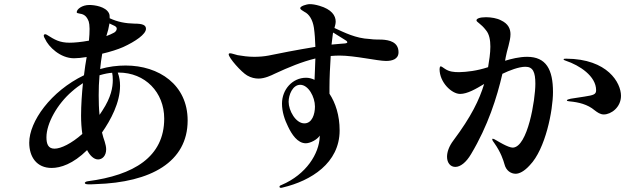

<svg xmlns="http://www.w3.org/2000/svg" viewBox="-20 -839 3040 926"><path d="M586 -523C546 -523 504 -518 463 -506C465 -531 469 -556 473 -580C512 -589 549 -601 574 -612C633 -639 684 -674 684 -700C684 -718 668 -725 629 -725C585 -726 548 -733 509 -751C509 -760 509 -769 505 -776C489 -807 437 -815 411 -815C376 -815 350 -795 350 -780C350 -776 355 -775 366 -773C387 -770 399 -759 408 -735C410 -729 412 -715 412 -700C412 -683 411 -663 409 -643C372 -636 337 -633 316 -633C267 -633 243 -648 208 -670C205 -672 201 -674 198 -674C193 -674 191 -670 191 -667C191 -663 193 -658 197 -652C214 -613 271 -558 337 -558C353 -558 374 -560 398 -564C393 -538 389 -508 385 -476C225 -399 121 -253 121 -151C121 -82 157 -29 229 -29C272 -29 332 -48 400 -115C413 -90 432 -70 453 -70C473 -70 492 -87 492 -119C492 -130 489 -143 485 -156C480 -169 476 -184 472 -200C514 -260 559 -344 559 -425C559 -446 556 -468 548 -489H552C680 -489 772 -394 772 -267C772 -82 625 6 404 35C394 36 389 41 389 43C389 47 394 50 406 50C418 50 430 50 442 49C708 41 885 -58 885 -258C885 -430 747 -523 586 -523ZM508 -726C515 -722 523 -719 533 -714C540 -710 543 -706 543 -701C543 -694 539 -687 531 -682C520 -676 507 -670 493 -665C500 -686 505 -707 508 -726ZM524 -453C524 -418 516 -370 474 -306C470 -299 465 -293 460 -285C457 -315 456 -347 456 -379C456 -411 457 -444 460 -476C484 -483 504 -487 521 -488C523 -478 524 -467 524 -453ZM204 -177C204 -244 256 -337 327 -398C345 -414 363 -427 380 -438C375 -387 371 -333 371 -281C371 -250 373 -221 377 -193C325 -147 274 -122 243 -122C212 -122 204 -145 204 -177Z M1822 -648C1807 -649 1790 -647 1762 -651C1696 -654 1641 -682 1593 -704C1596 -715 1599 -725 1599 -735C1599 -764 1579 -794 1521 -811C1501 -817 1486 -819 1474 -819C1458 -819 1428 -809 1428 -800C1428 -793 1439 -788 1448 -782C1471 -771 1488 -744 1494 -705C1498 -677 1500 -646 1501 -613C1415 -599 1317 -580 1275 -571C1254 -567 1230 -565 1206 -565C1177 -565 1149 -569 1126 -573C1110 -577 1097 -582 1090 -582C1085 -582 1083 -580 1083 -577C1083 -560 1144 -491 1172 -475C1191 -464 1210 -460 1227 -460C1257 -460 1290 -476 1304 -483C1373 -515 1436 -541 1501 -557C1500 -518 1498 -485 1497 -454C1483 -461 1469 -464 1456 -464C1391 -464 1340 -408 1340 -339C1340 -300 1353 -261 1369 -229C1387 -191 1415 -148 1455 -148C1477 -148 1512 -167 1522 -185V-179C1519 -99 1458 2 1338 53C1329 56 1328 59 1328 62C1328 65 1331 67 1335 67C1336 67 1338 67 1345 65C1479 33 1618 -52 1618 -210C1618 -283 1598 -343 1569 -387V-418C1569 -464 1572 -521 1575 -569C1589 -570 1603 -571 1617 -571C1691 -571 1801 -545 1842 -545C1872 -545 1902 -554 1902 -587C1902 -637 1857 -646 1822 -648ZM1624 -628C1612 -627 1597 -626 1579 -624L1585 -673C1585 -676 1586 -679 1587 -682C1609 -668 1633 -653 1640 -649C1649 -644 1655 -640 1655 -635C1655 -629 1639 -629 1624 -628ZM1448 -244C1406 -244 1372 -306 1372 -348C1372 -381 1391 -430 1428 -430C1467 -430 1499 -372 1499 -325C1499 -288 1485 -244 1448 -244Z M2522 -565C2485 -565 2445 -555 2416 -546L2419 -563C2424 -594 2442 -640 2442 -674C2442 -700 2431 -725 2396 -741C2378 -751 2348 -756 2324 -756C2293 -756 2278 -749 2278 -741C2278 -732 2299 -726 2324 -693C2340 -674 2345 -645 2345 -614C2345 -582 2339 -545 2334 -515C2279 -497 2232 -492 2195 -491C2168 -491 2147 -493 2126 -507C2115 -514 2110 -519 2105 -519C2102 -519 2100 -512 2100 -506C2100 -441 2159 -386 2199 -386C2234 -386 2275 -410 2315 -434C2292 -358 2253 -277 2167 -162C2145 -133 2136 -105 2136 -83C2136 -54 2152 -34 2176 -34C2200 -34 2228 -55 2252 -96C2333 -231 2377 -370 2403 -483C2436 -499 2482 -517 2514 -517C2550 -517 2562 -492 2562 -435C2562 -358 2525 -129 2453 -127C2442 -127 2423 -135 2406 -144C2379 -158 2363 -170 2357 -170C2355 -170 2354 -169 2354 -167C2354 -163 2359 -155 2364 -149C2396 -104 2408 -65 2413 -47C2421 -15 2445 -1 2467 -1C2484 -1 2508 -12 2535 -42C2611 -120 2647 -307 2647 -395C2647 -504 2614 -565 2522 -565ZM2711 -556C2707 -556 2698 -556 2698 -553C2698 -550 2703 -548 2709 -546C2775 -524 2855 -472 2855 -404C2855 -384 2844 -380 2798 -373C2774 -369 2751 -366 2733 -363C2723 -361 2714 -358 2714 -355C2714 -352 2718 -351 2728 -350C2770 -346 2814 -336 2848 -307C2861 -297 2875 -287 2892 -287C2927 -287 2975 -321 2975 -377C2975 -439 2911 -555 2711 -556Z"/></svg>

Font: Shippori Mincho OTF
Style: Bold
Weight: 800
Designer: FONTDASU
Foundry: FONTDASU / Google Inc. / but / Adobe
Version: Version 3.300;hotconv 1.0.109;makeotfexe 2.5.65596